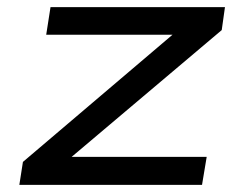

<svg xmlns="http://www.w3.org/2000/svg" viewBox="-20 -516 679 536"><path d="M34 0 44 -64 498 -450 490 -419H109L121 -496H608L599 -432L142 -46L150 -78H557L544 0Z"/></svg>

Font: Nunito Sans 7pt Expanded
Style: Italic
Weight: 400
Width: 7
Italic angle: -9°
Designer: Vernon Adams
Foundry: Vernon Adams
Version: Version 3.101;gftools[0.9.27]